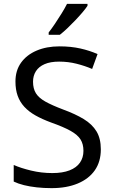

<svg xmlns="http://www.w3.org/2000/svg" viewBox="-20 -964 589 994"><path d="M502 -191Q502 -127 471 -82.5Q440 -38 382.5 -14Q325 10 247 10Q207 10 170.5 6Q134 2 104 -5.5Q74 -13 51 -24V-110Q87 -94 140.5 -81Q194 -68 251 -68Q304 -68 340 -82Q376 -96 394 -122Q412 -148 412 -183Q412 -218 397 -242Q382 -266 345.5 -286.5Q309 -307 244 -330Q198 -347 163.5 -366.5Q129 -386 106 -411Q83 -436 71.5 -468Q60 -500 60 -542Q60 -599 89 -639.5Q118 -680 169.5 -702Q221 -724 288 -724Q347 -724 396 -713Q445 -702 485 -684L457 -607Q420 -623 376.5 -634Q333 -645 286 -645Q241 -645 211 -632Q181 -619 166 -595.5Q151 -572 151 -541Q151 -505 166 -481Q181 -457 215 -438Q249 -419 307 -397Q370 -374 413.5 -347.5Q457 -321 479.5 -284Q502 -247 502 -191ZM433 -934Q424 -920 407 -900Q390 -880 369.5 -858.5Q349 -837 328.5 -817.5Q308 -798 290 -784H232V-796Q247 -815 264.5 -841Q282 -867 299 -894.5Q316 -922 327 -944H433Z"/></svg>

Font: Noto Sans Malayalam
Style: Regular
Weight: 400
Designer: Jelle Bosma - Monotype Design Team
Foundry: Monotype Imaging Inc.
Version: Version 2.103